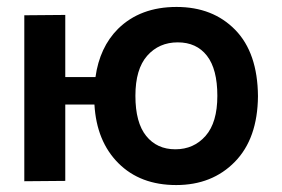

<svg xmlns="http://www.w3.org/2000/svg" viewBox="-20 -522 813 553"><path d="M168 -221V-1L50 0V-478L168 -479V-300H255Q267 -386 320 -439Q384 -502 488.5 -502Q593 -502 657.5 -436Q722 -370 723 -245Q722 -123 656.5 -56Q591 11 487.5 11Q384 11 321 -52Q258 -115 252 -221ZM255 -300ZM404 -361.5Q370 -323 370 -246Q370 -169 401 -130.5Q432 -92 485 -92Q538 -92 572 -130.5Q606 -169 606 -246Q606 -323 576 -361.5Q546 -400 492 -400Q438 -400 404 -361.5Z"/></svg>

Font: Karmilla
Style: Bold
Weight: 700
Designer: Jonathan Pinhorn
Version: Version 1.000